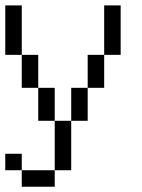

<svg xmlns="http://www.w3.org/2000/svg" viewBox="-20 -708 540 728"><path d="M62.5 -62.5H187.5V0H62.5V-62.5H0V-125H62.5ZM187.5 -250H250V-62.5H187.5ZM125 -375H187.5V-250H125ZM250 -375H312.5V-250H250ZM62.5 -500H125V-375H62.5ZM312.5 -500H375V-375H312.5ZM0 -687.5H62.5V-500H0ZM375 -687.5H437.5V-500H375Z"/></svg>

Font: HE실루아
Style: regular
Weight: 500
Monospace: yes
Designer: Taeyun An (WindowsTiger)
Version: v1